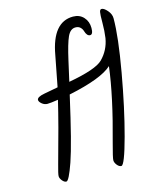

<svg xmlns="http://www.w3.org/2000/svg" viewBox="-114 -864 786 934"><g transform="rotate(-15 279.0 -396.5)"><path d="M468 -638Q473 -673 473 -714Q473 -755 475.5 -767.5Q478 -780 486 -780Q498 -780 514.5 -761Q531 -742 531 -721Q531 -628 500.5 -456Q470 -284 434 -150.5Q398 -17 382 -17Q371 -17 361 -29.5Q351 -42 351 -54Q351 -66 370 -136Q431 -355 449 -502Q396 -453 229 -418Q176 -182 146.5 -97.5Q117 -13 104 -13Q94 -13 84 -25Q74 -37 74 -48Q74 -59 87 -105Q141 -297 167 -408Q128 -402 113 -402Q98 -402 85.5 -412.5Q73 -423 73 -432Q73 -447 111.5 -454Q150 -461 181 -467Q205 -589 211 -622Q239 -780 342 -780Q375 -780 395 -758Q415 -736 415 -703.5Q415 -671 400 -671Q384 -671 376 -698Q373 -709 364 -717.5Q355 -726 340 -726Q314 -726 299 -693Q284 -660 266 -580L243 -478Q382 -503 417 -538Q458 -579 468 -638Z"/></g></svg>

Font: Kalam Light
Style: Regular
Weight: 300
Version: Version 2.001;PS 1.0;hotconv 1.0.79;makeotf.lib2.5.61930; tt